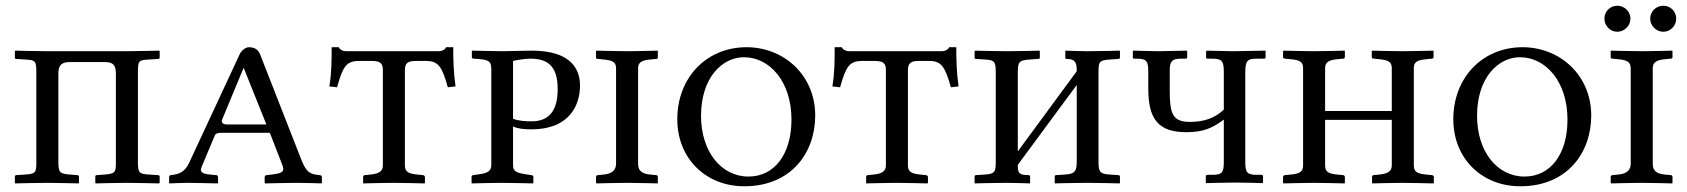

<svg xmlns="http://www.w3.org/2000/svg" viewBox="-20 -639 5896 671"><path d="M107 -384V-73C107 -38 106 -31 68 -29L37 -27C34 -27 32 -25 32 -22V0L33 2C33 2 114 0 144 0C174 0 254 2 254 2L256 0V-21C256 -25 254 -27 250 -27L224 -29C190 -32 184 -35 184 -73V-383C184 -418 204 -422 224 -422H346C366 -422 385 -419 385 -383V-73C385 -38 384 -32 346 -29L319 -27C315 -27 313 -25 313 -22V0L315 2C315 2 391 0 421 0C452 0 536 2 536 2L538 0V-21C538 -25 536 -27 532 -27L501 -29C466 -31 462 -35 462 -73V-385C462 -427 464 -429 501 -431L532 -433C536 -433 538 -435 538 -438V-460L536 -462C536 -462 451 -460 421 -460H145C115 -460 34 -462 34 -462L32 -460V-437C32 -434 34 -433 38 -433L68 -431C104 -429 107 -427 107 -384Z M730 -164C732 -171 739 -175 752 -175H923L968 -59C969 -55 970 -51 970 -48C970 -35 953 -32 930 -29L912 -27C908 -27 905 -24 905 -21V0L907 2C907 2 991 0 1019 0C1049 0 1102 2 1102 2L1105 0V-21C1105 -24 1104 -26 1097 -27C1064 -30 1052 -36 1035 -76L889 -449C882 -466 870 -474 849 -474C840 -474 824 -464 817 -448L641 -70C624 -34 602 -30 577 -27C574 -27 571 -24 571 -21V0L573 2C573 2 618 0 638 0C657 0 740 2 740 2L742 0V-21C742 -24 739 -27 736 -27L723 -28C698 -30 682 -33 682 -46C682 -49 684 -54 686 -59ZM911 -204H775C755 -204 755 -213 755 -218L831 -401H832Z M1469 -426C1512 -426 1525 -406 1545 -334L1572 -337C1565 -385 1564 -430 1564 -474H1539C1537 -468 1528 -460 1512 -460H1191C1175 -460 1166 -468 1164 -474H1139C1139 -430 1139 -384 1131 -337L1158 -334C1178 -406 1190 -426 1235 -426H1280C1309 -426 1318 -417 1318 -395V-61C1318 -41 1305 -32 1275 -29L1255 -27C1251 -27 1249 -24 1249 -21V0L1250 2C1250 2 1327 0 1355 0C1385 0 1463 2 1463 2L1465 0V-21C1465 -24 1461 -27 1458 -27L1438 -29C1407 -32 1395 -39 1395 -61V-394C1395 -417 1404 -426 1432 -426Z M1773 -426C1788 -430 1819 -434 1833 -434C1888 -434 1929 -414 1929 -328C1929 -251 1898 -215 1838 -215C1818 -215 1793 -216 1773 -224ZM1697 -62C1697 -43 1686 -34 1655 -30L1634 -27C1630 -26 1628 -25 1628 -21V0L1629 2C1629 2 1704 0 1732 0C1763 0 1843 2 1843 2L1844 0V-21C1844 -25 1841 -26 1837 -27L1817 -30C1785 -35 1773 -40 1773 -62V-197C1791 -189 1811 -187 1836 -187C1978 -187 2007 -280 2007 -340C2007 -392 1981 -462 1839 -462C1802 -462 1762 -460 1734 -460C1705 -460 1646 -462 1631 -462L1629 -461V-439C1629 -437 1630 -434 1636 -434C1683 -431 1697 -429 1697 -398Z M2210 -400C2210 -420 2221 -428 2252 -431L2273 -433C2277 -433 2279 -435 2279 -438V-460L2278 -462C2278 -462 2201 -460 2174 -460C2143 -460 2064 -462 2064 -462L2063 -460V-437C2063 -434 2066 -433 2070 -433L2090 -431C2121 -428 2133 -422 2133 -400V-67C2133 -48 2123 -32 2090 -29L2070 -27C2066 -27 2063 -25 2063 -21V0L2065 2C2065 2 2143 0 2171 0C2202 0 2278 2 2278 2L2279 0V-21C2279 -25 2276 -27 2273 -27L2252 -29C2220 -32 2210 -45 2210 -67Z M2580 -439C2669 -439 2746 -355 2746 -221C2746 -98 2685 -22 2596 -22C2499 -22 2430 -111 2430 -234C2430 -369 2505 -439 2580 -439ZM2829 -235C2829 -377 2719 -474 2589 -474C2450 -474 2347 -369 2347 -222C2347 -86 2446 12 2581 12C2745 12 2829 -105 2829 -235Z M3227 -426C3270 -426 3283 -406 3303 -334L3330 -337C3323 -385 3322 -430 3322 -474H3297C3295 -468 3286 -460 3270 -460H2949C2933 -460 2924 -468 2922 -474H2897C2897 -430 2897 -384 2889 -337L2916 -334C2936 -406 2948 -426 2993 -426H3038C3067 -426 3076 -417 3076 -395V-61C3076 -41 3063 -32 3033 -29L3013 -27C3009 -27 3007 -24 3007 -21V0L3008 2C3008 2 3085 0 3113 0C3143 0 3221 2 3221 2L3223 0V-21C3223 -24 3219 -27 3216 -27L3196 -29C3165 -32 3153 -39 3153 -61V-394C3153 -417 3162 -426 3190 -426Z M3498 -460C3455 -460 3389 -462 3389 -462L3386 -460V-437C3386 -434 3388 -433 3392 -433L3422 -431C3458 -429 3460 -423 3460 -380V-75C3460 -40 3458 -31 3422 -29L3391 -27C3388 -27 3386 -25 3386 -22V0L3387 2C3387 2 3455 0 3498 0C3530 0 3579 2 3579 2L3580 0V-21C3580 -25 3578 -27 3574 -27C3540 -27 3537 -36 3537 -61V-63L3743 -342V-77C3743 -42 3738 -31 3702 -29L3671 -27C3668 -27 3666 -25 3666 -22V0V2C3666 2 3734 0 3778 0C3823 0 3893 2 3893 2L3894 0V-21C3894 -25 3892 -27 3888 -27L3858 -29C3822 -31 3819 -40 3819 -77V-382C3819 -423 3820 -428 3858 -431L3888 -433C3892 -433 3894 -435 3894 -438V-460L3893 -462C3893 -462 3823 -460 3778 -460C3750 -460 3705 -462 3705 -462L3703 -460V-437C3703 -434 3705 -433 3708 -433C3742 -433 3743 -414 3743 -390L3537 -110V-381C3537 -423 3540 -428 3578 -431L3608 -433C3612 -433 3614 -435 3614 -438V-460L3612 -462C3612 -462 3542 -460 3498 -460Z M4257 -386V-256C4225 -225 4186 -213 4137 -213C4075 -213 4068 -247 4068 -325V-392C4068 -424 4075 -434 4108 -434H4123C4127 -434 4129 -436 4129 -439V-460L4128 -462L4026 -460L3940 -462L3939 -460V-438C3939 -435 3941 -434 3944 -434H3952C3988 -434 3993 -425 3993 -387V-329C3993 -223 4028 -177 4126 -177C4186 -177 4218 -192 4257 -221V-76C4257 -37 4253 -28 4216 -28H4200C4196 -28 4194 -26 4194 -22V-1L4196 1C4196 1 4258 -1 4298 -1C4336 -1 4392 1 4392 1L4394 -1V-23C4394 -26 4392 -28 4389 -28H4372C4336 -28 4332 -38 4332 -76V-386C4332 -426 4339 -434 4372 -434H4398C4401 -434 4403 -436 4403 -439V-460L4402 -462L4289 -460L4197 -462L4195 -460V-438C4195 -435 4197 -434 4201 -434H4216C4252 -434 4257 -424 4257 -386Z M4844 -61C4844 -41 4831 -32 4801 -29L4781 -27C4777 -27 4775 -24 4775 -21V0L4776 2C4776 2 4852 0 4880 0C4910 0 4989 2 4989 2L4991 0V-21C4991 -24 4988 -27 4984 -27L4964 -29C4932 -32 4921 -39 4921 -61V-401C4921 -421 4931 -429 4964 -432L4984 -434C4988 -434 4990 -436 4990 -440V-460L4989 -462C4989 -462 4909 -460 4881 -460C4850 -460 4776 -462 4776 -462L4774 -460V-440C4774 -436 4777 -434 4781 -434L4801 -432C4831 -429 4844 -423 4844 -401V-251H4611V-401C4611 -421 4623 -429 4653 -432L4674 -434C4678 -434 4680 -436 4680 -440V-460L4679 -462C4679 -462 4599 -460 4572 -460C4541 -460 4466 -462 4466 -462L4464 -460V-440C4464 -436 4467 -434 4471 -434L4491 -432C4523 -429 4534 -423 4534 -401V-61C4534 -41 4525 -32 4491 -29L4471 -27C4467 -27 4464 -24 4464 -21V0L4466 2C4466 2 4544 0 4572 0C4602 0 4679 2 4679 2L4680 0V-21C4680 -24 4677 -27 4674 -27L4653 -29C4622 -32 4611 -39 4611 -61V-220H4844Z M5292 -439C5381 -439 5458 -355 5458 -221C5458 -98 5397 -22 5308 -22C5211 -22 5142 -111 5142 -234C5142 -369 5217 -439 5292 -439ZM5541 -235C5541 -377 5431 -474 5301 -474C5162 -474 5059 -369 5059 -222C5059 -86 5158 12 5293 12C5457 12 5541 -105 5541 -235Z M5756 -400C5756 -420 5767 -429 5798 -432L5819 -434C5823 -434 5825 -436 5825 -439V-460L5824 -462C5824 -462 5747 -460 5720 -460C5689 -460 5610 -462 5610 -462L5609 -460V-438C5609 -435 5612 -434 5616 -434L5636 -432C5667 -429 5679 -422 5679 -400V-67C5679 -48 5669 -32 5636 -29L5616 -27C5612 -27 5609 -25 5609 -21V0L5611 2C5611 2 5689 0 5717 0C5748 0 5824 2 5824 2L5825 0V-21C5825 -25 5822 -27 5819 -27L5798 -29C5766 -32 5756 -45 5756 -67ZM5747 -574C5747 -549 5768 -528 5793 -528C5818 -528 5838 -549 5838 -574C5838 -599 5818 -619 5793 -619C5768 -619 5747 -599 5747 -574ZM5587 -574C5587 -549 5607 -528 5632 -528C5657 -528 5678 -549 5678 -574C5678 -599 5657 -619 5632 -619C5607 -619 5587 -599 5587 -574Z"/></svg>

Font: Linux Libertine O C
Style: Regular
Weight: 400
Designer: Philipp H. Poll
Foundry: Philipp H. Poll
Version: Version 4.0.3